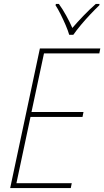

<svg xmlns="http://www.w3.org/2000/svg" viewBox="-20 -962 533 982"><path d="M32 0 184 -714H493L488 -689H205L141 -389H407L402 -364H136L64 -25H347L342 0ZM334 -784Q328 -805 316 -833Q304 -861 290 -889Q276 -917 264 -935L266 -942H281Q300 -916 318.5 -882.5Q337 -849 350 -819Q374 -847 406 -880.5Q438 -914 470 -942H489L488 -935Q467 -915 442 -888.5Q417 -862 394 -834.5Q371 -807 355 -784Z"/></svg>

Font: Noto Sans SemiCondensed Thin
Style: Italic
Weight: 100
Width: 4
Italic angle: -12°
Designer: Monotype Design Team
Foundry: Monotype Imaging Inc.
Version: Version 2.013; ttfautohint (v1.8.4.7-5d5b)